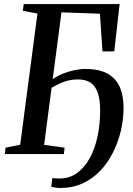

<svg xmlns="http://www.w3.org/2000/svg" viewBox="-20 -763 658 951"><path d="M284.5 -702 241 -371Q263 -386.5 290.8 -397.8Q318.5 -409 348 -415.2Q377.5 -421.5 403.5 -421.5Q469.5 -421.5 511 -399.2Q552.5 -377 572.2 -334.2Q592 -291.5 592 -229Q592 -171.5 578.5 -114.5Q565 -57.5 539.2 -6.8Q513.5 44 475.8 83.5Q438 123 388.8 145.5Q339.5 168 280 168Q268.5 168 255 166.2Q241.5 164.5 234 162L239 119Q246 120 256.2 120.5Q266.5 121 276 121Q324.5 121 362 93.8Q399.5 66.5 425 19.5Q450.5 -27.5 463.2 -88Q476 -148.5 476 -215Q476 -269 464.2 -303.2Q452.5 -337.5 428.5 -353.5Q404.5 -369.5 367.5 -369.5Q327.5 -369.5 296 -357.5Q264.5 -345.5 235.5 -328L198.5 -45.5L300 -31.5L296.5 0H4L7.5 -31.5L80 -46L165.5 -696L93 -709.5L97.5 -743H572.5L546 -508.5H487.5L475 -695Z"/></svg>

Font: Merriweather 72pt Medium
Style: Italic
Weight: 500
Italic angle: -7.8°
Version: Version 2.101